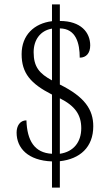

<svg xmlns="http://www.w3.org/2000/svg" viewBox="-20 -780 512 879"><path d="M218 -41V79H254V-42C346 -52 407 -106 407 -202C407 -279 367 -337 254 -393V-650C328 -649 345 -582 345 -516C375 -516 393 -537 393 -572C393 -632 350 -684 254 -684V-760H218V-683C137 -673 79 -620 79 -532C79 -445 120 -397 218 -347V-76C138 -80 104 -136 101 -229C71 -229 56 -203 56 -173C56 -102 108 -45 218 -41ZM218 -649V-412C161 -443 134 -473 134 -541C134 -597 164 -640 218 -649ZM254 -76V-330C324 -295 352 -254 352 -193C352 -130 317 -85 254 -76Z"/></svg>

Font: Noto Serif Myanmar Condensed Light
Style: Regular
Weight: 300
Width: 3
Designer: Ben Mitchell and the Monotype Design Team
Foundry: Monotype Imaging Inc.
Version: Version 2.106